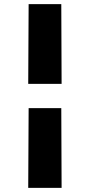

<svg xmlns="http://www.w3.org/2000/svg" viewBox="-20 -785 436 932"><path d="M119 -260H277.5L279 127H117ZM119 -765H277.5L279 -378H117Z"/></svg>

Font: Hepta Slab ExtraBold
Style: Regular
Weight: 800
Designer: Michael LaGattuta
Foundry: Michael LaGattuta
Version: Version 1.102